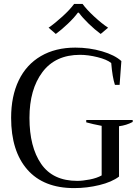

<svg xmlns="http://www.w3.org/2000/svg" viewBox="-20 -954 711 984"><path d="M229 -812Q261 -834 300 -869.5Q339 -905 360 -934H403Q424 -905 463 -869Q502 -833 534 -812L496 -780Q466 -802 434.5 -832.5Q403 -863 384 -889H379Q360 -863 328 -832.5Q296 -802 266 -780ZM37 -350Q37 -461 76 -542Q115 -623 189.5 -666.5Q264 -710 366 -710Q438 -710 503 -691Q568 -672 602 -641L593 -519H569Q556 -558 550 -631Q528 -649 480 -661Q432 -673 390 -673Q264 -673 197.5 -584.5Q131 -496 131 -350Q131 -201 191 -114Q251 -27 376 -27Q403 -27 439.5 -34Q476 -41 501 -55V-309Q454 -318 422 -327V-339H660V-329Q628 -312 590 -307V-49Q553 -21 489.5 -5.5Q426 10 360 10Q203 10 120 -85Q37 -180 37 -350Z"/></svg>

Font: Trirong
Style: Regular
Weight: 400
Designer: Katatrad Team
Foundry: CadsonDemak
Version: Version 1.001